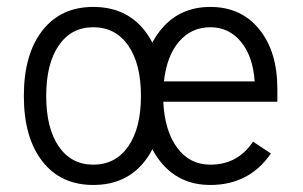

<svg xmlns="http://www.w3.org/2000/svg" viewBox="-20 -521 874 554"><path d="M586.9 12.7Q495.1 12.7 440.9 -57.1Q386.7 -127 386.7 -244.1Q386.7 -361.3 440.9 -431.2Q495.1 -501 586.9 -501Q675.8 -501 728 -436.5Q780.3 -372.1 780.3 -264.6V-227.5H451.2Q455.1 -143.6 491.2 -94.7Q527.3 -45.9 586.9 -45.9Q666 -45.9 710 -112.3L761.7 -78.1Q699.2 12.7 586.9 12.7ZM586.9 -442.4Q532.2 -442.4 496.6 -400.9Q460.9 -359.4 453.1 -286.1H714.8Q710 -358.4 675.3 -400.4Q640.6 -442.4 586.9 -442.4ZM249 -501Q343.8 -501 397.5 -432.6Q451.2 -364.3 451.2 -244.1Q451.2 -124 397.5 -55.7Q343.8 12.7 249 12.7Q155.3 12.7 102.1 -55.7Q48.8 -124 48.8 -244.1Q48.8 -364.3 102.1 -432.6Q155.3 -501 249 -501ZM249 -45.9Q313.5 -45.9 350.1 -98.6Q386.7 -151.4 386.7 -244.1Q386.7 -336.9 350.1 -389.6Q313.5 -442.4 249 -442.4Q185.5 -442.4 149.4 -389.6Q113.3 -336.9 113.3 -244.1Q113.3 -151.4 149.4 -98.6Q185.5 -45.9 249 -45.9Z"/></svg>

Font: Lohit Devanagari
Style: Regular
Weight: 400
Version: 2.95.4